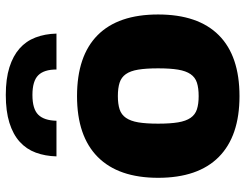

<svg xmlns="http://www.w3.org/2000/svg" viewBox="-112 -724 847 663"><g transform="rotate(-90 311.5 -392.5)"><path d="M103 -621Q104 -660 116 -692.5Q128 -725 153.5 -748Q179 -771 219 -783.5Q259 -796 315 -796Q371 -796 410.5 -783.5Q450 -771 475.5 -748.5Q501 -726 513.5 -693.5Q526 -661 527 -621H403Q403 -664 383 -684Q363 -704 315 -704Q267 -704 247 -684Q227 -664 226 -621ZM311 11Q173 11 101 -60.5Q29 -132 29 -270Q29 -407 101 -478.5Q173 -550 311 -550Q450 -550 521.5 -479Q593 -408 593 -270Q593 -132 521.5 -60.5Q450 11 311 11ZM311 -130Q339 -130 357.5 -136Q376 -142 387 -158Q398 -174 402.5 -201Q407 -228 407 -270Q407 -312 402.5 -339Q398 -366 387 -381.5Q376 -397 357.5 -403Q339 -409 311 -409Q284 -409 265.5 -403Q247 -397 236 -381Q225 -365 220.5 -338.5Q216 -312 216 -270Q216 -228 220.5 -201Q225 -174 236 -158Q247 -142 265.5 -136Q284 -130 311 -130Z"/></g></svg>

Font: Encode Sans Narrow
Style: ExtraBold
Weight: 800
Designer: Pablo Impallari, Andres Torresi
Foundry: Pablo Impallari, Andres Torresi
Version: Version 1.000; ttfautohint (v1.00) -l 8 -r 50 -G 200 -x 14 -